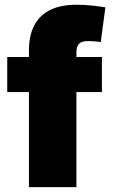

<svg xmlns="http://www.w3.org/2000/svg" viewBox="-20 -770 463 790"><path d="M399.4 -535.6V-391.1H9.8V-535.6ZM99.1 0V-561.5Q99.1 -625.5 122.1 -667.5Q145 -709.5 188.5 -730Q231.9 -750.5 294.4 -750.5Q330.6 -750.5 364.3 -746.6Q397.9 -742.7 413.6 -739.7L394.5 -596.7Q384.8 -598.6 370.1 -599.9Q355.5 -601.1 343.3 -601.1Q315.4 -601.1 304.9 -589.4Q294.4 -577.6 294.4 -555.2V0Z"/></svg>

Font: Inter 20pt Black
Style: Regular
Weight: 900
Version: Version 4.001;git-66647c0bb